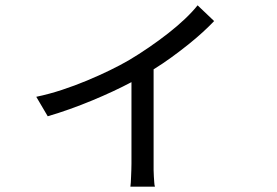

<svg xmlns="http://www.w3.org/2000/svg" viewBox="-20 -623 1040 720"><path d="M783 -544Q765 -525 740.5 -502.5Q716 -480 686 -456Q656 -432 623 -408Q590 -384 556 -363V-9Q556 2 556 15Q556 28 557 40Q558 52 558.5 61.5Q559 71 561 77H469Q470 71 470.5 61.5Q471 52 471.5 40Q472 28 472.5 15Q473 2 473 -9V-315Q441 -298 403.5 -280.5Q366 -263 325 -246Q284 -229 242 -214Q200 -199 159 -187L116 -260Q164 -270 212.5 -286Q261 -302 306.5 -321Q352 -340 392 -359.5Q432 -379 463 -397Q500 -419 538 -445Q576 -471 610.5 -498Q645 -525 673.5 -552Q702 -579 721 -603Z"/></svg>

Font: SpoqaHanSans-Regular
Style: Regular
Weight: 400
Designer: [Spoqa Han Sans] Dong-huui Kim \uAE40 \uB3D9 \uD718  Younghwa Kang \uAC15 \uC601 \uD654  [Noto Sans] Ryoko NISHIZUKA \u8
Foundry: Spoqa (http://www.spoqa-han-sans.com)
Version: Version 2.000